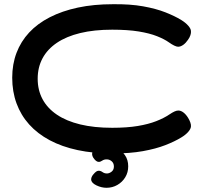

<svg xmlns="http://www.w3.org/2000/svg" viewBox="-20 -715 953 912"><path d="M515 14Q424 14 349 -2Q274 -18 216 -49Q158 -80 118.5 -124Q79 -168 58.5 -224Q38 -280 38 -346Q38 -410 58.5 -464Q79 -518 118.5 -560.5Q158 -603 216.5 -633Q275 -663 350 -679Q425 -695 517 -695Q598 -696 659.5 -685Q721 -674 765.5 -656.5Q810 -639 841 -620Q862 -607 874.5 -592.5Q887 -578 887 -567Q888 -559 884.5 -548Q881 -537 873 -526Q863 -511 850.5 -502Q838 -493 826 -493Q819 -493 807.5 -498.5Q796 -504 782 -514Q761 -529 726 -543Q691 -557 639 -565.5Q587 -574 513 -574Q427 -574 361 -558Q295 -542 250 -511.5Q205 -481 182 -438Q159 -395 159 -341Q159 -287 182 -244Q205 -201 250 -170.5Q295 -140 361 -124Q427 -108 513 -108Q583 -108 634 -116.5Q685 -125 722 -139.5Q759 -154 784 -171Q799 -181 809 -185.5Q819 -190 827 -190Q839 -190 851 -181Q863 -172 873 -156Q880 -145 884 -133.5Q888 -122 887 -114Q886 -102 873.5 -88Q861 -74 841 -62Q810 -43 765 -25.5Q720 -8 658.5 3Q597 14 515 14ZM486 177Q462 177 438 165.5Q414 154 413 138Q413 126 422 115Q431 104 437 100Q443 96 449 96Q458 96 467 102.5Q476 109 488 109Q499 109 510 100.5Q521 92 521 76Q521 60 510.5 51Q500 42 487 42Q474 42 465.5 48Q457 54 449 54Q442 54 435.5 48.5Q429 43 423 34Q419 27 418 21.5Q417 16 418 12Q419 1 429.5 -7Q440 -15 456 -19.5Q472 -24 487 -24Q512 -24 535 -12Q558 0 573.5 22Q589 44 589 75Q589 104 575 127Q561 150 537.5 163.5Q514 177 486 177Z"/></svg>

Font: Fredoka Expanded Medium
Style: Regular
Weight: 500
Width: 7
Designer: Ben Nathan
Foundry: Milena B. Brandão, Ben Nathan
Version: Version 2.001